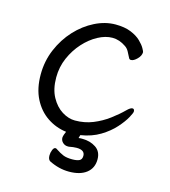

<svg xmlns="http://www.w3.org/2000/svg" viewBox="-102 -568 733 829"><g transform="rotate(15 265.0 -153.0)"><path d="M249 76Q236 76 226.5 67Q217 58 217 45Q217 44 218 38.5Q219 33 226 17Q179 11 140.5 -15Q102 -41 79 -86Q56 -131 56 -194Q56 -254 78.5 -307Q101 -360 138 -400Q175 -440 221 -463Q267 -486 313 -486Q354 -486 382 -474.5Q410 -463 426.5 -447Q443 -431 450.5 -417.5Q458 -404 458 -401Q458 -385 443 -370Q428 -355 416 -355Q410 -355 407 -360Q400 -374 393 -387Q386 -400 375 -407Q346 -427 315 -427Q284 -427 250.5 -409Q217 -391 188.5 -359.5Q160 -328 142 -287Q124 -246 124 -199Q124 -147 143.5 -111.5Q163 -76 192 -58Q221 -40 250 -40Q293 -40 330 -55Q367 -70 398.5 -93.5Q430 -117 453 -140Q468 -155 477 -155Q486 -155 486 -143Q486 -137 474 -115Q462 -93 437.5 -65.5Q413 -38 376 -15.5Q339 7 289 15L285 29Q290 28 294 28Q298 28 302 28Q337 28 362.5 45Q388 62 388 97Q388 136 360 158Q332 180 282 180Q237 180 193 158Q183 152 183 134Q183 121 188 109Q193 97 200 97Q204 97 206 99Q227 113 242 119Q257 125 282 125Q303 125 314 119.5Q325 114 325 98Q325 72 288 72Q281 72 272.5 73Q264 74 254 76Z"/></g></svg>

Font: Klee One SemiBold
Style: Regular
Weight: 600
Designer: Fontworks Inc.
Foundry: Fontworks Inc.
Version: Version 1.00;January 12, 2022;FontCreator 13.0.0.2683 64-bit